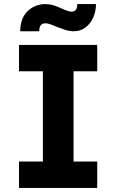

<svg xmlns="http://www.w3.org/2000/svg" viewBox="-20 -920 570 940"><path d="M73 0V-129H190V-571H73V-700H456V-571H340V-129H456V0ZM341 -767Q320 -767 298.5 -774Q277 -781 254 -790Q236 -798 224 -802Q212 -806 202 -806Q172 -806 172 -767H79Q79 -830 115 -865Q151 -900 203 -900Q222 -900 240.5 -894.5Q259 -889 283 -878Q298 -871 310 -867Q322 -863 331 -863Q345 -863 352 -873Q359 -883 358 -900H450Q450 -865 436.5 -834.5Q423 -804 398.5 -785.5Q374 -767 341 -767Z"/></svg>

Font: Readex Pro SemiBold
Style: Regular
Weight: 600
Designer: Bonnie Shaver-Troup, Thomas Jockin
Foundry: Lexend
Version: Version 1.204; ttfautohint (v1.8.4.7-5d5b)